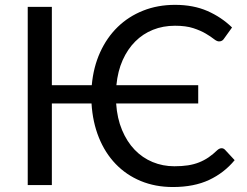

<svg xmlns="http://www.w3.org/2000/svg" viewBox="-20 -744 992 772"><path d="M923.5 -100Q881.5 -49 820.8 -20.5Q760 8 675 8Q604.5 8 546 -16.2Q487.5 -40.5 445 -84.8Q402.5 -129 377.5 -191Q352.5 -253 348 -328H188.5V0H91.5V-716.5H188.5V-401.5H349Q355.5 -474 382.5 -533.5Q409.5 -593 453.2 -635.5Q497 -678 555.5 -701.2Q614 -724.5 684 -724.5Q757.5 -724.5 814 -699.8Q870.5 -675 913 -633.5L881 -589Q878 -584 873.2 -580.8Q868.5 -577.5 860.5 -577.5Q852 -577.5 839.8 -587.2Q827.5 -597 807.2 -609Q787 -621 757.2 -630.8Q727.5 -640.5 683.5 -640.5Q635.5 -640.5 595 -624.2Q554.5 -608 523.8 -577.2Q493 -546.5 473.2 -502.2Q453.5 -458 448 -401.5H777V-328H447Q451 -268 470.8 -221Q490.5 -174 521.5 -141.8Q552.5 -109.5 593.5 -92.5Q634.5 -75.5 681 -75.5Q711.5 -75.5 735.8 -79.2Q760 -83 780.2 -91Q800.5 -99 818.5 -111.2Q836.5 -123.5 854 -140.5Q862.5 -148 871 -148Q879 -148 885 -141.5Z"/></svg>

Font: Lato
Style: Regular
Weight: 400
Designer: Lukasz Dziedzic with Adam Twardoch and Botio Nikoltchev
Foundry: tyPoland Lukasz Dziedzic
Version: Version 2.015; 2015-08-06; http://www.latofonts.com/